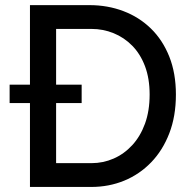

<svg xmlns="http://www.w3.org/2000/svg" viewBox="-20 -740 755 760"><path d="M98.6 0V-719.7H334Q406.2 -719.7 468.5 -696Q530.8 -672.4 577.4 -627Q624 -581.5 650.1 -515.9Q676.3 -450.2 676.3 -365.7Q676.3 -279.8 650.1 -212.2Q624 -144.5 578.1 -97.2Q532.2 -49.8 471.7 -24.9Q411.1 0 341.3 0ZM202.1 -94.2H342.3Q388.2 -94.2 429.7 -112.3Q471.2 -130.4 503.4 -165.3Q535.6 -200.2 554 -250.7Q572.3 -301.3 572.3 -365.7Q572.3 -429.2 554 -477.8Q535.6 -526.4 503.4 -559.1Q471.2 -591.8 429.7 -608.6Q388.2 -625.5 342.3 -625.5H202.1ZM18.1 -332V-404.8H303.2V-332Z"/></svg>

Font: Reddit Sans Medium
Style: Regular
Weight: 500
Designer: Stephen Hutchings
Foundry: Reddit
Version: Version 1.014